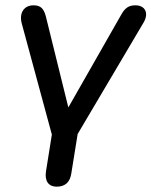

<svg xmlns="http://www.w3.org/2000/svg" viewBox="-20 -515 569 722"><path d="M193 187C224 187 243 171 248 138L272 -11L521 -432C540 -466 526 -495 489 -495C464 -495 450 -485 436 -460L237 -111L153 -451C145 -483 133 -495 106 -495C70 -495 51 -466 62 -426L175 -9L153 129C147 166 163 187 193 187Z"/></svg>

Font: SN Pro Medium
Style: Italic
Weight: 400
Italic angle: -9°
Designer: Tobias Whetton
Foundry: Supernotes
Version: Version 1.001;Glyphs 3.2 (3249)